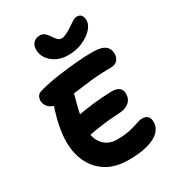

<svg xmlns="http://www.w3.org/2000/svg" viewBox="-228 -1101 1120 1235"><g transform="rotate(-30 332.0 -483.0)"><path d="M362 -771Q311 -771 274.5 -790Q238 -809 217.5 -839Q197 -869 197 -905Q197 -937 215.5 -955Q234 -973 264 -973Q284 -973 297.5 -961.5Q311 -950 322 -933Q334 -915 346.5 -900.5Q359 -886 378 -886Q394 -886 419.5 -899Q445 -912 467 -928Q482 -938 498 -948.5Q514 -959 530 -959Q552 -959 562.5 -944.5Q573 -930 573 -907Q573 -876 545 -845Q517 -814 469 -792.5Q421 -771 362 -771ZM361 7Q263 7 198 -33.5Q133 -74 101 -142Q69 -210 69 -293Q69 -344 81.5 -407Q94 -470 115 -532Q115 -534 116 -535Q87 -544 72 -563.5Q57 -583 57 -607Q57 -623 66 -639Q75 -655 105 -662Q170 -679 244 -689.5Q318 -700 385.5 -705.5Q453 -711 499 -711Q567 -711 594.5 -690Q622 -669 622 -631Q622 -603 605.5 -584Q589 -565 555 -565Q474 -565 399.5 -556.5Q325 -548 268 -540Q262 -515 252 -480Q242 -445 234 -404Q282 -413 342 -420Q402 -427 479 -430Q522 -430 539.5 -414.5Q557 -399 557 -373Q557 -332 530.5 -310Q504 -288 465 -285Q387 -281 329.5 -273.5Q272 -266 226 -256Q236 -206 271 -175Q306 -144 361 -144Q418 -144 456.5 -153Q495 -162 521 -171.5Q547 -181 565 -181Q620 -181 620 -125Q620 -64 552.5 -28.5Q485 7 361 7Z"/></g></svg>

Font: Shantell Sans Normal
Style: Bold
Weight: 700
Designer: Stephen Nixon, Anya Danilova, Shantell Martin
Foundry: Arrow Type
Version: Version 1.009;[a7da0bfa3]